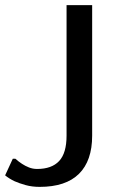

<svg xmlns="http://www.w3.org/2000/svg" viewBox="-20 -720 465 750"><path d="M125 -60Q182 -60 211 -91Q240 -122 240 -190V-700H340V-190Q340 -92 288.5 -41Q237 10 135 10Q105 10 80 3Q55 -4 37 -12Q16 -22 0 -35L30 -100H40Q52 -89 66 -80Q78 -72 93 -66Q108 -60 125 -60Z"/></svg>

Font: Scada
Style: Regular
Weight: 400
Designer: Jovanny Lemonad
Foundry: Jovanny Lemonad
Version: Version 3.005; ttfautohint (v0.91) -l 8 -r 50 -G 200 -x 0 -w